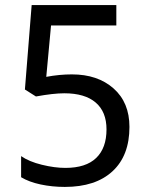

<svg xmlns="http://www.w3.org/2000/svg" viewBox="-20 -734 591 764"><path d="M64 -28.8V-112.8Q95.7 -90.8 146.5 -78.4Q197.3 -65.9 240.2 -65.9Q321.8 -65.9 362.8 -105.5Q403.8 -145 403.8 -219.2Q403.8 -289.1 360.8 -325.9Q317.9 -362.8 235.8 -362.8Q192.4 -362.8 123 -350.1L79.1 -377.9L106 -713.9H442.9V-632.8H183.1L164.1 -428.2Q216.3 -438 266.1 -438Q368.7 -438 431.9 -382.1Q495.1 -326.2 495.1 -229Q495.1 -114.7 427.7 -52.5Q360.4 9.8 237.8 9.8Q187.5 9.8 141.6 0Q95.7 -9.8 64 -28.8Z"/></svg>

Font: Noto Sans Gurmukhi
Style: Regular
Weight: 400
Designer: Monotype Design Team
Foundry: Monotype Imaging Inc.
Version: Version 1.03 uh